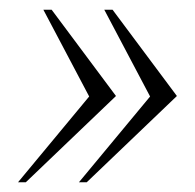

<svg xmlns="http://www.w3.org/2000/svg" viewBox="-20 -444 400 394"><path d="M218 -247 33 -70H17L163 -246L69 -424H86ZM343 -247 158 -70H142L288 -246L194 -424H211Z"/></svg>

Font: Spectral SC ExtraLight
Style: Italic
Weight: 275
Italic angle: -10°
Designer: Jean-Baptiste Levee
Foundry: Production Type
Version: Version 2.001